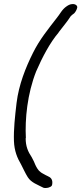

<svg xmlns="http://www.w3.org/2000/svg" viewBox="-20 -694 402 950"><path d="M62 -185C54 -117 47 -54 49 4C51 53 65 87 85 121C96 142 105 163 117 182C134 210 167 220 195 235C209 239 229 234 236 225C239 219 239 213 239 206C237 182 217 179 207 173C197 167 187 163 180 157V156H179C170 150 161 135 155 122C151 111 145 99 137 84C118 56 107 29 107 -10L108 -11C103 -104 115 -230 159 -341C189 -410 227 -483 270 -533V-534C291 -562 313 -587 330 -614C338 -622 338 -621 347 -628C353 -634 360 -646 362 -656C364 -665 355 -674 340 -674C326 -674 316 -667 310 -663C286 -647 277 -624 260 -604C220 -552 176 -499 143 -432C107 -360 73 -275 62 -185Z"/></svg>

Font: Stray Cat
Style: BdCnObl
Weight: 700
Version: Version 1.0